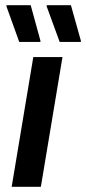

<svg xmlns="http://www.w3.org/2000/svg" viewBox="-20 -720 332 740"><path d="M25 0 108.3 -500H220.8L137.5 0ZM54.2 -558.3 5 -695V-700H98.3L135.8 -563.3V-558.3ZM210 -558.3 160 -695V-700H253.3L291.7 -563.3V-558.3Z"/></svg>

Font: Familjen Grotesk Medium
Style: Italic
Weight: 500
Italic angle: -9.46201°
Designer: Anders Wikstroem, Jonas Baeckman, Matilda Gysing, Kristian Moeller
Foundry: Familjen STHLM AB
Version: Version 2.002; ttfautohint (v1.8.4.7-5d5b)